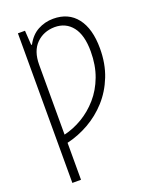

<svg xmlns="http://www.w3.org/2000/svg" viewBox="-173 -817 908 1147"><g transform="rotate(-20 281.0 -243.5)"><path d="M310 -724Q407 -724 460 -655.5Q513 -587 513 -462Q513 -365 482 -286.5Q451 -208 398 -149.5Q345 -91 278 -53Q211 -15 138 2V237H83V-714H128L134 -622H139Q167 -675 212 -699.5Q257 -724 310 -724ZM301 -674Q230 -673 184 -627Q138 -581 138 -494V-50Q198 -64 254.5 -97.5Q311 -131 356.5 -183Q402 -235 428.5 -305.5Q455 -376 455 -464Q455 -568 413.5 -621Q372 -674 301 -674Z"/></g></svg>

Font: Noto Sans Condensed Light
Style: Regular
Weight: 300
Width: 3
Designer: Monotype Design Team
Foundry: Monotype Imaging Inc.
Version: Version 2.013; ttfautohint (v1.8.4.7-5d5b)